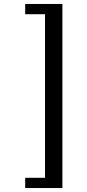

<svg xmlns="http://www.w3.org/2000/svg" viewBox="-20 -742 436 960"><path d="M292 198.2H106V147H205.1V-670.9H106V-722.2H292Z"/></svg>

Font: Perun
Style: Regular
Weight: 400
Version: Version 1.0000